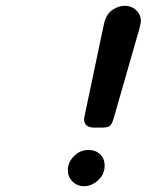

<svg xmlns="http://www.w3.org/2000/svg" viewBox="-20 -642 565 662"><path d="M213.9 -55.2Q213.9 -82 234.9 -103.5Q255.9 -125 286.1 -125Q309.1 -125 325 -110.1Q340.8 -95.2 340.8 -70.8Q340.8 -41 318.4 -20.5Q295.9 0 270 0Q246.1 0 230 -16.1Q213.9 -32.2 213.9 -55.2ZM270 -231Q270 -234.9 272 -242.9Q273.9 -251 273.9 -252.9L337.9 -557.1Q345.7 -593.3 367.4 -607.7Q389.2 -622.1 410.2 -622.1Q433.1 -622.1 449.5 -606.9Q465.8 -591.8 465.8 -568.8Q465.8 -564 460.9 -543.9L373 -237.8Q367.2 -216.8 360.6 -209.5Q354 -202.1 333 -202.1H305.2Q270 -202.1 270 -231Z"/></svg>

Font: CMU Typewriter Text
Style: Italic
Weight: 500
Italic angle: -14.04°
Version: Version 0.7.0